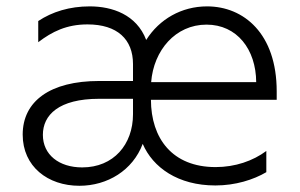

<svg xmlns="http://www.w3.org/2000/svg" viewBox="-20 -573 944 605"><path d="M851.9 -285.2C851.9 -467.3 747.9 -552.9 632.5 -552.9C551.8 -552.9 481.9 -512.4 440.7 -447.1C410.2 -527 333.8 -552.9 262.8 -552.9C199.2 -552.9 144.5 -535.9 100.5 -506.7V-440C144.2 -473.4 190 -496.1 255.7 -496.1C349.8 -496.1 399.1 -448.9 399.1 -371.1V-317.8H292.3C138.1 -317.8 51.5 -254.3 51.5 -148.8C51.5 -48.3 130.7 12.4 230.1 12.4C318.5 12.4 398.4 -36.2 429.7 -119.7C461.6 -45.5 540.5 11.4 658.7 11.4C721.9 11.4 778.8 -6.7 819.2 -30.5V-97.3C777.3 -66.1 721.2 -46.5 659.4 -46.5C522.4 -46.5 456 -137.4 455.6 -258.5H851.9ZM456.3 -314.3C464.1 -414.1 532.7 -495.4 630.7 -495.4C726.9 -495.4 786.6 -417.3 787.3 -314.3ZM399.1 -213.1C399.1 -117.9 338.1 -45.5 239 -45.5C165.8 -45.5 115.1 -85.6 115.1 -148.1C115.1 -210.6 165.1 -261.7 292.3 -261.7H399.1Z"/></svg>

Font: TID UI Light
Style: Regular
Weight: 300
Designer: The TID Project Authors
Foundry: Bakken & Bæck
Version: Version 1.001;hotconv 1.0.109;makeotfexe 2.5.65596